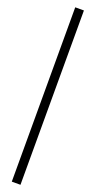

<svg xmlns="http://www.w3.org/2000/svg" viewBox="-193 -782 515 1035"><g transform="rotate(20 65.0 -264.0)"><path d="M40 235.8V-764.2H89.8V235.8Z"/></g></svg>

Font: Stint Ultra Condensed
Style: Regular
Weight: 400
Width: 1
Designer: Astigmatic (AOETI)
Foundry: Astigmatic (AOETI)
Version: Version 1.000